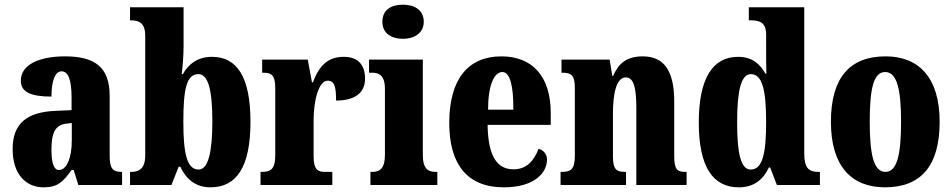

<svg xmlns="http://www.w3.org/2000/svg" viewBox="-20 -791 4072 821"><path d="M166 10C225 10 248 -11 286 -64H295L315 0H502V-56H499C461 -56 449 -72 449 -126V-380C449 -505 385 -550 257 -550C155 -550 69 -518 69 -446C69 -398 111 -378 200 -378C200 -448 217 -486 243 -486C272 -486 286 -449 286 -374V-320L218 -317C95 -312 34 -263 34 -154C34 -42 94 10 166 10ZM232 -64C210 -64 200 -95 200 -150C200 -221 215 -256 262 -262L287 -265V-191C287 -115 265 -64 232 -64Z M880 10C991 10 1051 -76 1051 -270C1051 -463 993 -548 886 -548C824 -548 785 -516 762 -474H757C761 -505 765 -556 765 -593V-760H536V-704H539C574 -704 601 -694 601 -638V-126C601 -65 569 -56 541 -56H536V0H713L744 -78H751C775 -26 816 10 880 10ZM829 -66C778 -66 764 -139 764 -271C764 -407 777 -474 828 -474C870 -474 888 -408 888 -272C888 -139 870 -66 829 -66Z M1094 0H1401V-56H1371C1340 -56 1321 -64 1321 -123V-277C1321 -359 1342 -446 1381 -446C1412 -446 1417 -416 1417 -361C1491 -361 1541 -389 1541 -455C1541 -509 1515 -548 1450 -548C1385 -548 1346 -514 1318 -439H1314L1296 -536H1101V-480H1105C1141 -480 1157 -471 1157 -412V-128C1157 -65 1136 -56 1098 -56H1094Z M1703 -625C1751 -625 1792 -649 1792 -698C1792 -749 1751 -771 1703 -771C1653 -771 1615 -749 1615 -698C1615 -649 1653 -625 1703 -625ZM1564 0H1850V-56H1841C1810 -56 1788 -71 1788 -127V-536H1558V-480H1573C1603 -480 1626 -465 1626 -413V-129C1626 -72 1605 -56 1573 -56H1564Z M2134 10C2268 10 2319 -54 2319 -109C2319 -133 2303 -149 2283 -155C2264 -105 2233 -67 2176 -67C2104 -67 2067 -125 2065 -257H2335V-308C2335 -466 2255 -550 2124 -550C1982 -550 1901 -453 1901 -265C1901 -91 1976 10 2134 10ZM2175 -322H2067C2067 -426 2093 -483 2128 -483C2161 -483 2176 -423 2175 -322Z M2377 0H2657V-56H2654C2617 -56 2601 -65 2601 -121V-306C2601 -386 2614 -460 2656 -460C2692 -460 2701 -410 2701 -325V0H2916V-56H2912C2875 -56 2863 -65 2863 -126V-357C2863 -492 2817 -550 2728 -550C2655 -550 2623 -515 2602 -467H2598L2587 -536H2381V-480H2385C2421 -480 2438 -471 2438 -416V-124C2438 -65 2419 -56 2381 -56H2377Z M3139 10C3203 10 3243 -22 3268 -75H3273L3302 0H3486V-56H3479C3438 -56 3419 -73 3419 -135V-760H3182V-704H3190C3226 -704 3256 -697 3256 -643V-588C3256 -549 3256 -506 3257 -476H3253C3230 -517 3197 -548 3136 -548C3030 -548 2968 -460 2968 -267C2968 -75 3030 10 3139 10ZM3190 -66C3148 -66 3132 -133 3132 -268C3132 -401 3148 -474 3191 -474C3241 -474 3256 -401 3256 -269C3256 -136 3241 -66 3190 -66Z M3764 10C3918 10 3998 -82 3998 -270C3998 -458 3910 -550 3767 -550C3613 -550 3533 -458 3533 -270C3533 -82 3620 10 3764 10ZM3766 -56C3716 -56 3699 -130 3699 -270C3699 -411 3715 -483 3765 -483C3815 -483 3833 -411 3833 -270C3833 -130 3816 -56 3766 -56Z"/></svg>

Font: Noto Serif Georgian ExtraCondensed Black
Style: Regular
Weight: 900
Width: 2
Designer: Monotype Design Team, Akaki Razmadze
Foundry: Google LLC
Version: Version 2.003